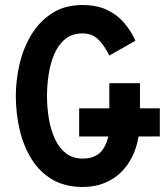

<svg xmlns="http://www.w3.org/2000/svg" viewBox="-20 -732 656 764"><path d="M309 12Q238 12 187.2 -18.2Q136.5 -48.5 104.8 -100.2Q73 -152 58 -216.8Q43 -281.5 43 -350Q43 -415.5 58.5 -479.8Q74 -544 106.5 -596.5Q139 -649 189 -680.5Q239 -712 308 -712Q365.5 -712 406.2 -692.5Q447 -673 474.2 -640.8Q501.5 -608.5 519 -570L415 -511Q398 -546.5 373.2 -572.8Q348.5 -599 308 -599Q266.5 -599 239 -576.2Q211.5 -553.5 195.8 -516.2Q180 -479 173.5 -435.2Q167 -391.5 167 -350Q167 -302.5 174.8 -258Q182.5 -213.5 199 -178Q215.5 -142.5 242.8 -121.8Q270 -101 309 -101Q364.5 -101 389.8 -138.2Q415 -175.5 415 -231V-401H537V-261Q537 -172.5 507.5 -111.5Q478 -50.5 426.5 -19.2Q375 12 309 12ZM295 -189V-301H616V-189Z"/></svg>

Font: Overpass Mono
Style: Bold
Weight: 700
Monospace: yes
Designer: Delve Withrington, Dave Bailey
Foundry: Delve Fonts LLC
Version: Version 4.000